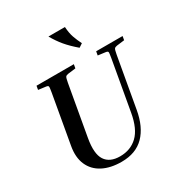

<svg xmlns="http://www.w3.org/2000/svg" viewBox="-209 -1062 1152 1221"><g transform="rotate(-30 367.0 -451.5)"><path d="M535 -652 540 -680H734L729 -652L673 -645Q659 -643 653.5 -636.5Q648 -630 642 -596L577 -229Q557 -114 496 -52Q435 10 330 10Q249 10 192.5 -19.5Q136 -49 111.5 -105Q87 -161 101 -239L164 -596Q170 -630 168 -636.5Q166 -643 151 -645L97 -652L102 -680H376L371 -652L315 -645Q301 -643 295.5 -636.5Q290 -630 284 -596L219 -229Q200 -122 231.5 -73.5Q263 -25 339 -25Q416 -25 467 -73.5Q518 -122 537 -229L602 -596Q608 -630 606 -636.5Q604 -643 589 -645ZM460 -752Q412 -793 381 -830Q350 -867 324 -913H445Q448 -867 459 -835.5Q470 -804 487 -770Z"/></g></svg>

Font: Inria Serif
Style: Bold Italic
Weight: 700
Italic angle: -10°
Designer: Black Foundry Team
Foundry: Black Foundry
Version: Version 1.000; ttfautohint (v1.8.3)